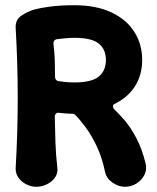

<svg xmlns="http://www.w3.org/2000/svg" viewBox="-20 -706 600 736"><path d="M119 10Q99 10 80.5 0.5Q62 -9 51 -24.5Q40 -40 40 -60Q44 -131 46 -197.5Q48 -264 48 -330.5Q48 -397 46 -463.5Q44 -530 40 -601Q39 -631 63.5 -647Q88 -663 114 -670Q131 -675 170.5 -680.5Q210 -686 265 -686Q348 -686 406 -659Q464 -632 494.5 -584.5Q525 -537 525 -476Q525 -419 497.5 -375.5Q470 -332 418 -307Q413 -304 413 -298.5Q413 -293 417 -288Q434 -272 457 -245.5Q480 -219 502 -178Q524 -137 538 -80Q544 -56 533.5 -35.5Q523 -15 503 -2.5Q483 10 459 10Q435 10 412 -5.5Q389 -21 383 -46Q371 -103 351 -145Q331 -187 309 -217Q287 -247 267 -267Q265 -268 262.5 -269Q260 -270 256 -270Q244 -270 227.5 -271.5Q211 -273 201 -274Q190 -271 190 -258Q191 -208 192.5 -160.5Q194 -113 200 -61Q202 -41 190.5 -25Q179 -9 159.5 0.5Q140 10 119 10ZM266 -390Q331 -390 358.5 -412.5Q386 -435 386 -476Q386 -517 358.5 -539Q331 -561 266 -561Q247 -561 228.5 -559Q210 -557 199 -556Q192 -555 188 -550Q184 -545 185 -537Q189 -506 190 -474.5Q191 -443 191 -411Q191 -405 194.5 -400.5Q198 -396 204 -395Q212 -394 228 -392Q244 -390 266 -390Z"/></svg>

Font: Winky Sans SemiBold
Style: Regular
Weight: 600
Designer: Simon Atzbach
Foundry: typofactur
Version: Version 1.205